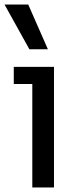

<svg xmlns="http://www.w3.org/2000/svg" viewBox="-25 -830 353 850"><path d="M187 -612H105L-5 -810H100ZM214 0H118V-458H36V-534H214Z"/></svg>

Font: Sora
Style: Regular
Weight: 400
Designer: Jonathan Barnbrook, Julián Moncada
Foundry: Barnbrook Fonts
Version: Version 2.000